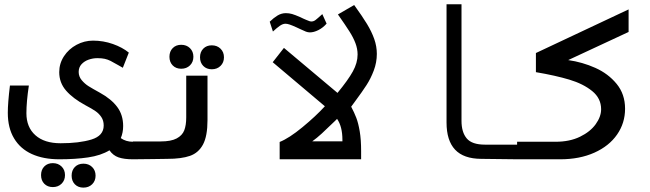

<svg xmlns="http://www.w3.org/2000/svg" viewBox="-20 -745 3040 898"><path d="M16.5 -217.5Q16.5 -263.5 26.5 -345H115Q103.5 -269 103.5 -215.5Q103.5 -150 145.5 -112.5Q187.5 -75 263.5 -75Q350.5 -75 407.8 -92.5Q465 -110 465 -158Q465 -181 454 -197.5Q443 -214 426.2 -225.5Q409.5 -237 380 -252.5Q321.5 -284 289.2 -321Q257 -358 257 -407.5Q257 -448 279.2 -482Q301.5 -516 338 -535.5Q374.5 -555 415 -555Q463.5 -555 508 -539.2Q552.5 -523.5 582.5 -499L554.5 -428L533.5 -440Q509.5 -454 497 -460.2Q484.5 -466.5 470.2 -469.8Q456 -473 435.5 -473Q414.5 -473 394.5 -466Q374.5 -459 361.2 -444.5Q348 -430 348 -408.5Q348 -387 362.2 -370Q376.5 -353 394 -342Q411.5 -331 447 -311.5Q500.5 -282 528.2 -244.8Q556 -207.5 556 -155.5Q556 -125 545 -99Q569 -82 601.5 -82V0Q560 0 534.2 -9Q508.5 -18 492 -42Q451.5 -17.5 392.2 -8.8Q333 0 258 0Q183 0 129 -24.5Q75 -49 45.8 -97.8Q16.5 -146.5 16.5 -217.5ZM172 74Q172 49 187.2 33.5Q202.5 18 227 18Q252 18 268 33.8Q284 49.5 284 74Q284 98.5 268 114.2Q252 130 227 130Q202.5 130 187.2 114.5Q172 99 172 74ZM315 76.5Q315 51.5 330.2 36Q345.5 20.5 370 20.5Q395 20.5 411 36.2Q427 52 427 76.5Q427 101 411 116.8Q395 132.5 370 132.5Q345.5 132.5 330.2 117Q315 101.5 315 76.5Z M601.5 -83.5H731.5Q780 -83.5 806.2 -97.5Q832.5 -111.5 841.8 -135.5Q851 -159.5 851 -196V-391H950.5V-183.5Q950.5 -108.5 929.5 -69.2Q908.5 -30 868.5 -16Q828.5 -2 762.5 -2L693.5 -1Q628.5 0 601.5 0ZM772.5 -479.5Q772.5 -504.5 787.8 -520Q803 -535.5 827.5 -535.5Q852.5 -535.5 868.5 -519.8Q884.5 -504 884.5 -479.5Q884.5 -455 868.5 -439.2Q852.5 -423.5 827.5 -423.5Q803 -423.5 787.8 -439Q772.5 -454.5 772.5 -479.5ZM915.5 -477Q915.5 -502 930.8 -517.5Q946 -533 970.5 -533Q995.5 -533 1011.5 -517.2Q1027.5 -501.5 1027.5 -477Q1027.5 -452.5 1011.5 -436.8Q995.5 -421 970.5 -421Q946 -421 930.8 -436.5Q915.5 -452 915.5 -477Z M1499.5 -248 1255.5 -454 1308 -521 1558.5 -310.5Q1608 -370.5 1630.2 -410.8Q1652.5 -451 1652.5 -490Q1652.5 -516.5 1642.5 -543Q1632.5 -569.5 1614.2 -598.2Q1596 -627 1560.5 -677.5L1636.5 -721.5Q1674.5 -669 1696.5 -632.8Q1718.5 -596.5 1730.5 -562.2Q1742.5 -528 1742.5 -493Q1742.5 -453 1728.2 -415.2Q1714 -377.5 1694.2 -347Q1674.5 -316.5 1643 -274L1622.5 -246Q1637 -218.5 1646.5 -193.8Q1656 -169 1662.5 -130.5Q1669 -92 1669 -38V0H1288V-81Q1332 -98.5 1394.5 -150Q1457 -201.5 1499.5 -248ZM1581.5 -84V-91Q1581.5 -153 1556.5 -189Q1556.5 -189 1547 -179.5Q1508 -141.5 1485 -120.5Q1462 -99.5 1440.5 -84ZM1384 -609 1368 -616.5Q1346 -626.5 1334.8 -630.2Q1323.5 -634 1315 -634Q1302.5 -634 1288 -623.8Q1273.5 -613.5 1256.5 -597.5L1241.5 -643.5Q1260 -661.5 1278.2 -672.5Q1296.5 -683.5 1317 -683.5Q1332 -683.5 1346 -679.5Q1360 -675.5 1385 -664.5L1398.5 -658Q1402 -656.5 1411.8 -652.2Q1421.5 -648 1427 -646.2Q1432.5 -644.5 1436.5 -644.5Q1446.5 -644.5 1455.5 -651.2Q1464.5 -658 1487.5 -679L1507.5 -634.5Q1490.5 -615 1469 -604.2Q1447.5 -593.5 1429.5 -593.5Q1420.5 -593.5 1411 -597Q1401.5 -600.5 1384 -609Z M2068.5 -172V-725H2138.5V-180Q2138.5 -126.5 2163 -97.5Q2187.5 -68.5 2248 -68.5H2401.5V0L2230.5 -2Q2148.5 -2.5 2108.5 -45Q2068.5 -87.5 2068.5 -172Z M2398.5 -82H2579Q2644.5 -82 2692.8 -105.5Q2741 -129 2766.2 -164.2Q2791.5 -199.5 2791.5 -234Q2791.5 -285 2749.8 -319Q2708 -353 2643 -372.5Q2578 -392 2486.5 -407.5V-497L2920 -701V-595.5L2637.5 -464Q2704 -454.5 2764.5 -427.5Q2825 -400.5 2864.2 -352.5Q2903.5 -304.5 2903.5 -236.5Q2903.5 -169.5 2866.2 -115.8Q2829 -62 2760 -31Q2691 0 2600 0H2398.5Z"/></svg>

Font: JuliaMono MediumItalic
Style: Regular
Weight: 500
Italic angle: -9°
Monospace: yes
Designer: cormullion
Foundry: corm
Version: Version 0.049; ttfautohint (v1.8.4)